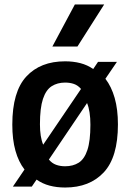

<svg xmlns="http://www.w3.org/2000/svg" viewBox="-20 -828 582 858"><path d="M451 -476Q478 -441 492.5 -390.2Q507 -339.5 507 -272Q507 -125.5 443.8 -57.8Q380.5 10 271 10Q233.5 10 201.5 1.5Q169.5 -7 143.5 -25.5L122 6H37.5L89.5 -70.5Q63 -104.5 49 -154.5Q35 -204.5 35 -271Q35 -418.5 97.8 -486.2Q160.5 -554 271 -554Q307.5 -554 339.2 -545.8Q371 -537.5 396.5 -519.5L418 -551.5H502.5ZM271 -459Q236.5 -459 211 -442.8Q185.5 -426.5 172 -386Q158.5 -345.5 158.5 -272.5Q158.5 -215.5 173 -181.5L342 -430.5Q328.5 -446.5 310.5 -452.8Q292.5 -459 271 -459ZM271 -85Q306.5 -85 331.8 -101Q357 -117 370.5 -157.5Q384 -198 384 -270.5Q384 -331.5 369 -367.5L198.5 -115Q212 -98.5 230.2 -91.8Q248.5 -85 271 -85ZM214 -620 314.5 -808H445.5L326 -620Z"/></svg>

Font: Encode Sans SemiCondensed SemiCondensed SemiBold
Style: Regular
Weight: 600
Width: 4
Designer: Multiple Designers
Foundry: Impallari Type
Version: Version 3.000; ttfautohint (v1.8.3) -l 8 -r 50 -G 200 -x 14 